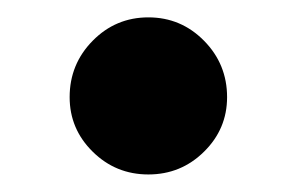

<svg xmlns="http://www.w3.org/2000/svg" viewBox="-20 -446 340 220"><path d="M150 -246.1Q112.6 -246.1 86.2 -272.2Q59.8 -298.2 59.8 -334.7Q59.8 -372.5 86.2 -399.3Q112.6 -426.1 150 -426.1Q187.4 -426.1 213.8 -399.3Q240.2 -372.5 240.2 -334.7Q240.2 -298.2 213.8 -272.2Q187.4 -246.1 150 -246.1Z"/></svg>

Font: Adobe Variable Font Prototype
Style: Regular
Weight: 389
Designer: Frank Grießhammer
Foundry: Adobe
Version: Version 1.004;hotconv 1.0.113;makeotfexe 2.5.65598